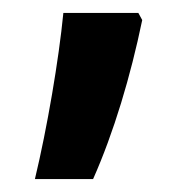

<svg xmlns="http://www.w3.org/2000/svg" viewBox="-20 -144 294 297"><path d="M194 -124H78C71 -52 53 54 34 133H124C156 61 182 -26 200 -113Z"/></svg>

Font: Noto Sans Arabic UI Cn SmBd
Style: Regular
Weight: 600
Width: 3
Designer: Monotype Design Team, Nadine Chahine and Nizar Qandah
Foundry: Monotype Imaging Inc.
Version: Version 2.010